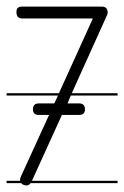

<svg xmlns="http://www.w3.org/2000/svg" viewBox="-20 -570 378 583"><path d="M307 -535V-533Q307 -528 305 -524L198 -287H337V-280H195L185 -256H220Q238 -256 238 -238Q238 -221 220 -221H168L77 -21H337V-14H73Q68 -7 61 -7Q52 -7 46 -12L45 -14H0V-21H41Q41 -22 41 -24Q41 -28 43 -33L129 -221H98Q80 -221 80 -238Q80 -256 98 -256H145L156 -280H0V-287H159L262 -514H47Q30 -514 30 -533V-535L31 -542Q35 -550 47 -550H289Q301 -550 305 -542Z"/></svg>

Font: Gruenewald VA 3. Klasse
Style: Regular
Weight: 400
Designer: Peter Wiegel
Foundry: Peter Wiegel, nach dem Schriftentwurf von Dr. H. Gr¸newald
Version: Version 0.007